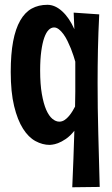

<svg xmlns="http://www.w3.org/2000/svg" viewBox="-20 -585 469 803"><path d="M395 -524.9Q391.1 -447.8 389.6 -377.7Q388.2 -307.6 388.2 -238.8Q388.2 -185.1 388.9 -132.1Q389.6 -79.1 391.1 -25.4Q392.6 28.3 394 83.5Q395.5 138.7 397 196.8L282.2 198.2Q284.7 137.2 287.1 78.6Q289.6 20 291 -38.1Q273.4 -16.1 255.4 -3.9Q237.3 8.3 222.7 13.7Q208 19 198.2 20Q188.5 21 188 21Q157.7 21 128.4 5.1Q99.1 -10.7 76.2 -46.9Q53.2 -83 39.1 -141.1Q24.9 -199.2 24.9 -284.2Q24.9 -358.9 34.9 -411.9Q44.9 -464.8 64.5 -499Q84 -533.2 112.5 -549.1Q141.1 -564.9 178.2 -564.9Q210.4 -564.9 240.2 -537.6Q270 -510.3 291 -462.9L288.1 -532.2ZM294.9 -327.1Q292 -336.9 287.4 -351.6Q282.7 -366.2 276.4 -382.1Q270 -397.9 262.2 -413.8Q254.4 -429.7 245.4 -442.1Q236.3 -454.6 226.3 -462.4Q216.3 -470.2 206.1 -470.2Q193.8 -470.2 183.3 -459.7Q172.9 -449.2 165 -427Q157.2 -404.8 152.6 -370.8Q147.9 -336.9 147.9 -290Q147.9 -232.9 155 -192.1Q162.1 -151.4 173.3 -125.7Q184.6 -100.1 199 -88.1Q213.4 -76.2 228 -76.2Q239.7 -76.2 250 -83Q260.3 -89.8 268.6 -99.9Q276.9 -109.9 283.4 -120.6Q290 -131.3 293.9 -139.2Q294.9 -169.9 294.9 -201.2Q294.9 -232.4 294.9 -264.2Z"/></svg>

Font: Rum Raisin
Style: Regular
Weight: 400
Designer: Astigmatic (AOETI)
Foundry: Astigmatic (AOETI)
Version: Version 1.000